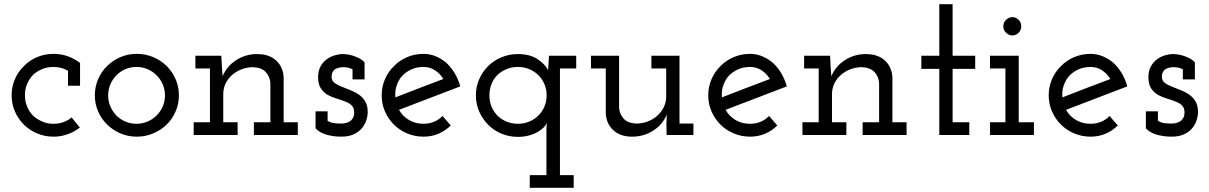

<svg xmlns="http://www.w3.org/2000/svg" viewBox="-20 -639 5723 909"><path d="M358 -35Q332 -15 300.5 -3.5Q269 8 233 8Q192 8 155.5 -7.5Q119 -23 92.5 -49.5Q66 -76 50.5 -111.5Q35 -147 35 -188Q35 -228 50.5 -264Q66 -300 93 -326Q119 -353 155.5 -368.5Q192 -384 233 -384Q270 -384 301.5 -372.5Q333 -361 359 -341V-233H302V-304Q287 -313 269.5 -317.5Q252 -322 233 -322Q205 -322 181 -312.5Q157 -303 139 -287Q120 -268 109 -243Q98 -218 98 -188Q98 -159 108.5 -134Q119 -109 137 -91Q156 -74 180 -63.5Q204 -53 233 -53Q258 -53 279.5 -60.5Q301 -68 319 -83Z M769 -49Q742 -23 705.5 -7.5Q669 8 628 8Q586 8 550 -7.5Q514 -23 487 -49.5Q460 -76 444.5 -111.5Q429 -147 429 -188Q429 -228 444.5 -264Q460 -300 487 -326.5Q514 -353 550 -368.5Q586 -384 628 -384Q669 -384 705.5 -368.5Q742 -353 769 -326.5Q796 -300 811.5 -264Q827 -228 827 -188Q827 -147 811.5 -111.5Q796 -76 769 -49ZM531 -92Q549 -74 573.5 -63.5Q598 -53 626 -53Q654 -53 678.5 -63.5Q703 -74 721.5 -92.5Q740 -111 750.5 -135Q761 -159 761 -187Q761 -215 750.5 -239.5Q740 -264 721.5 -282.5Q703 -301 678.5 -311.5Q654 -322 626 -322Q598 -322 573.5 -311.5Q549 -301 531 -282.5Q513 -264 502.5 -239.5Q492 -215 492 -187Q492 -159 502.5 -135Q513 -111 531 -92Z M1105 0H897V-60H974V-315H905V-375H1028L1029 -353Q1030 -332 1031 -315.5Q1032 -299 1034 -278Q1054 -326 1098.5 -354.5Q1143 -383 1197 -383Q1255 -383 1288 -352Q1321 -321 1323 -271V-60H1390V0H1182V-60H1260V-246Q1258 -276 1238.5 -297.5Q1219 -319 1179 -321Q1151 -321 1125.5 -311.5Q1100 -302 1080 -285Q1060 -268 1048.5 -244.5Q1037 -221 1037 -193V-60H1105Z M1695 -34Q1681 -16 1656.5 -4Q1632 8 1595 8Q1561 8 1528.5 -0.5Q1496 -9 1474 -31V-112H1531V-67Q1546 -58 1561.5 -56Q1577 -54 1597 -54Q1608 -54 1619 -57Q1630 -60 1640 -67Q1647 -73 1652 -82.5Q1657 -92 1657 -106Q1657 -128 1645.5 -139.5Q1634 -151 1615 -158Q1596 -166 1573.5 -172.5Q1551 -179 1531 -190Q1512 -201 1499 -220.5Q1486 -240 1486 -274Q1486 -303 1497 -323.5Q1508 -344 1525 -357Q1542 -370 1563 -376.5Q1584 -383 1602 -383Q1613 -383 1626.5 -381Q1640 -379 1655 -374Q1669 -369 1682.5 -362Q1696 -355 1706 -344V-263H1649V-311Q1639 -316 1628 -318.5Q1617 -321 1604 -321Q1593 -321 1582.5 -318Q1572 -315 1564 -310Q1557 -303 1553 -294Q1549 -285 1550 -273Q1551 -256 1564.5 -246Q1578 -236 1597 -229Q1616 -221 1638 -212.5Q1660 -204 1678 -192Q1697 -179 1709 -159Q1721 -139 1721 -107Q1721 -92 1715 -72Q1709 -52 1695 -34Z M2114 -45Q2089 -20 2056.5 -6Q2024 8 1985 8Q1944 8 1907.5 -7.5Q1871 -23 1845 -49Q1818 -76 1802.5 -111.5Q1787 -147 1787 -188Q1787 -228 1802.5 -264Q1818 -300 1845 -326Q1871 -353 1907.5 -368.5Q1944 -384 1985 -384Q2016 -384 2044 -372Q2072 -360 2095 -340Q2117 -319 2133.5 -291Q2150 -263 2159 -230Q2086 -202 2014 -174.5Q1942 -147 1869 -119Q1886 -89 1916 -71Q1946 -53 1985 -53Q2012 -53 2035 -62.5Q2058 -72 2075 -90ZM1985 -322Q1952 -322 1925.5 -309.5Q1899 -297 1880 -275Q1865 -256 1857 -231Q1849 -206 1852 -178Q1909 -200 1965.5 -222Q2022 -244 2079 -265Q2063 -291 2039 -306.5Q2015 -322 1985 -322Z M2696 250H2488V190H2567V-26Q2567 -34 2567.5 -41Q2568 -48 2570 -57Q2564 -46 2554 -35.5Q2544 -25 2526 -14.5Q2508 -4 2484 2.5Q2460 9 2432 9Q2390 9 2353.5 -6.5Q2317 -22 2290.5 -49Q2264 -76 2248.5 -111.5Q2233 -147 2233 -188Q2233 -228 2248.5 -263.5Q2264 -299 2290.5 -325.5Q2317 -352 2353.5 -367.5Q2390 -383 2432 -383Q2488 -383 2523.5 -360Q2559 -337 2575 -307Q2576 -323 2577 -340Q2578 -357 2579 -375H2708V-315H2631V190H2696ZM2432 -322Q2402 -322 2377.5 -311.5Q2353 -301 2335 -284Q2317 -266 2307 -241Q2297 -216 2297 -188Q2297 -157 2308.5 -131Q2320 -105 2340 -87Q2358 -71 2381.5 -62Q2405 -53 2432 -53Q2461 -53 2486 -63.5Q2511 -74 2529 -92Q2547 -110 2557.5 -134.5Q2568 -159 2568 -188Q2568 -217 2557 -242Q2546 -267 2527 -285Q2509 -302 2484.5 -312Q2460 -322 2432 -322Z M3137 -97Q3117 -49 3072.5 -20.5Q3028 8 2973 8Q2916 8 2883 -23Q2850 -54 2848 -104V-315H2778V-375H2911V-129Q2913 -99 2932.5 -77.5Q2952 -56 2992 -54Q3020 -54 3045.5 -63.5Q3071 -73 3090.5 -90Q3110 -107 3122 -130.5Q3134 -154 3134 -182V-315H3064V-375H3197V-54H3263V0H3136L3135 -52Z M3660 -45Q3635 -20 3602.5 -6Q3570 8 3531 8Q3490 8 3453.5 -7.5Q3417 -23 3391 -49Q3364 -76 3348.5 -111.5Q3333 -147 3333 -188Q3333 -228 3348.5 -264Q3364 -300 3391 -326Q3417 -353 3453.5 -368.5Q3490 -384 3531 -384Q3562 -384 3590 -372Q3618 -360 3641 -340Q3663 -319 3679.5 -291Q3696 -263 3705 -230Q3632 -202 3560 -174.5Q3488 -147 3415 -119Q3432 -89 3462 -71Q3492 -53 3531 -53Q3558 -53 3581 -62.5Q3604 -72 3621 -90ZM3531 -322Q3498 -322 3471.5 -309.5Q3445 -297 3426 -275Q3411 -256 3403 -231Q3395 -206 3398 -178Q3455 -200 3511.5 -222Q3568 -244 3625 -265Q3609 -291 3585 -306.5Q3561 -322 3531 -322Z M3987 0H3779V-60H3856V-315H3787V-375H3910L3911 -353Q3912 -332 3913 -315.5Q3914 -299 3916 -278Q3936 -326 3980.5 -354.5Q4025 -383 4079 -383Q4137 -383 4170 -352Q4203 -321 4205 -271V-60H4272V0H4064V-60H4142V-246Q4140 -276 4120.5 -297.5Q4101 -319 4061 -321Q4033 -321 4007.5 -311.5Q3982 -302 3962 -285Q3942 -268 3930.5 -244.5Q3919 -221 3919 -193V-60H3987Z M4569 0H4427V-313H4342V-375H4427V-619H4490V-375H4597V-313H4490V-60H4569Z M4875 0H4667V-60H4740V-315H4667V-375H4803V-60H4875ZM4815 -514Q4815 -496 4802 -483.5Q4789 -471 4773 -471Q4757 -471 4743.5 -483.5Q4730 -496 4730 -514.5Q4730 -533 4743.5 -545.5Q4757 -558 4773 -558Q4789 -558 4802 -545.5Q4815 -533 4815 -514Z M5272 -45Q5247 -20 5214.5 -6Q5182 8 5143 8Q5102 8 5065.5 -7.5Q5029 -23 5003 -49Q4976 -76 4960.5 -111.5Q4945 -147 4945 -188Q4945 -228 4960.5 -264Q4976 -300 5003 -326Q5029 -353 5065.5 -368.5Q5102 -384 5143 -384Q5174 -384 5202 -372Q5230 -360 5253 -340Q5275 -319 5291.5 -291Q5308 -263 5317 -230Q5244 -202 5172 -174.5Q5100 -147 5027 -119Q5044 -89 5074 -71Q5104 -53 5143 -53Q5170 -53 5193 -62.5Q5216 -72 5233 -90ZM5143 -322Q5110 -322 5083.5 -309.5Q5057 -297 5038 -275Q5023 -256 5015 -231Q5007 -206 5010 -178Q5067 -200 5123.5 -222Q5180 -244 5237 -265Q5221 -291 5197 -306.5Q5173 -322 5143 -322Z M5626 -34Q5612 -16 5587.5 -4Q5563 8 5526 8Q5492 8 5459.5 -0.5Q5427 -9 5405 -31V-112H5462V-67Q5477 -58 5492.5 -56Q5508 -54 5528 -54Q5539 -54 5550 -57Q5561 -60 5571 -67Q5578 -73 5583 -82.5Q5588 -92 5588 -106Q5588 -128 5576.5 -139.5Q5565 -151 5546 -158Q5527 -166 5504.5 -172.5Q5482 -179 5462 -190Q5443 -201 5430 -220.5Q5417 -240 5417 -274Q5417 -303 5428 -323.5Q5439 -344 5456 -357Q5473 -370 5494 -376.5Q5515 -383 5533 -383Q5544 -383 5557.5 -381Q5571 -379 5586 -374Q5600 -369 5613.5 -362Q5627 -355 5637 -344V-263H5580V-311Q5570 -316 5559 -318.5Q5548 -321 5535 -321Q5524 -321 5513.5 -318Q5503 -315 5495 -310Q5488 -303 5484 -294Q5480 -285 5481 -273Q5482 -256 5495.5 -246Q5509 -236 5528 -229Q5547 -221 5569 -212.5Q5591 -204 5609 -192Q5628 -179 5640 -159Q5652 -139 5652 -107Q5652 -92 5646 -72Q5640 -52 5626 -34Z"/></svg>

Font: Josefin Slab SemiBold
Style: Regular
Weight: 600
Designer: Santiago Orozco
Foundry: Typemade
Version: Version 2.000